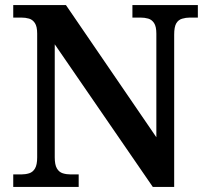

<svg xmlns="http://www.w3.org/2000/svg" viewBox="-20 -734 819 754"><path d="M32 0V-49H63Q80 -49 94.5 -53.5Q109 -58 117.5 -72.5Q126 -87 126 -116V-602Q126 -630 117 -643.5Q108 -657 94 -661Q80 -665 63 -665H32V-714H239L594 -195V-602Q594 -630 585 -643.5Q576 -657 562 -661Q548 -665 531 -665H500V-714H757V-665H726Q710 -665 695 -660.5Q680 -656 672 -642Q664 -628 664 -598V0H580L195 -560V-116Q195 -87 203.5 -72.5Q212 -58 226.5 -53.5Q241 -49 258 -49H289V0Z"/></svg>

Font: Noto Serif Gujarati SemiBold
Style: Regular
Weight: 600
Version: Version 2.102